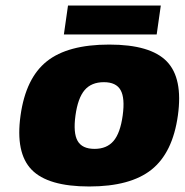

<svg xmlns="http://www.w3.org/2000/svg" viewBox="-20 -673 676 703"><path d="M379.9 -509.8Q530.8 -509.8 590.6 -448.2Q650.4 -386.7 631.3 -250Q612.3 -113.8 534.9 -52Q457.5 9.8 306.6 9.8Q155.3 9.8 95.7 -51.8Q36.1 -113.3 55.2 -250Q74.2 -386.7 151.1 -448.2Q228 -509.8 379.9 -509.8ZM326.2 -127.9Q371.1 -127.9 395.8 -157Q420.4 -186 429.2 -250Q438 -314 421.6 -343Q405.3 -372.1 360.4 -372.1Q314.5 -372.1 289.8 -343Q265.1 -314 256.3 -250Q247.6 -186 264.2 -157Q280.8 -127.9 326.2 -127.9ZM229 -652.8H568.8L553.7 -546.9H213.9Z"/></svg>

Font: Fivo Sans Black
Style: Regular
Weight: 900
Designer: Alexander Slobzheninov
Foundry: Alexander Slobzheninov
Version: 1.0